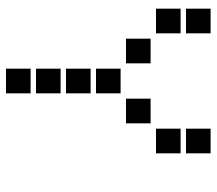

<svg xmlns="http://www.w3.org/2000/svg" viewBox="-61 -670 722 640"><g transform="rotate(90 300.0 -350.0)"><path d="M10 -691Q9 -691 9 -691Q9 -691 9 -690V-610Q9 -609 9 -609Q9 -609 10 -609H90Q91 -609 91 -609Q91 -609 91 -610V-690Q91 -691 91 -691Q91 -691 90 -691ZM410 -691Q409 -691 409 -691Q409 -691 409 -690V-610Q409 -609 409 -609Q409 -609 410 -609H490Q491 -609 491 -609Q491 -609 491 -610V-690Q491 -691 491 -691Q491 -691 490 -691ZM10 -591Q9 -591 9 -591Q9 -591 9 -590V-510Q9 -509 9 -509Q9 -509 10 -509H90Q91 -509 91 -509Q91 -509 91 -510V-590Q91 -591 91 -591Q91 -591 90 -591ZM410 -591Q409 -591 409 -591Q409 -591 409 -590V-510Q409 -509 409 -509Q409 -509 410 -509H490Q491 -509 491 -509Q491 -509 491 -510V-590Q491 -591 491 -591Q491 -591 490 -591ZM110 -491Q109 -491 109 -491Q109 -491 109 -490V-410Q109 -409 109 -409Q109 -409 110 -409H190Q191 -409 191 -409Q191 -409 191 -410V-490Q191 -491 191 -491Q191 -491 190 -491ZM310 -491Q309 -491 309 -491Q309 -491 309 -490V-410Q309 -409 309 -409Q309 -409 310 -409H390Q391 -409 391 -409Q391 -409 391 -410V-490Q391 -491 391 -491Q391 -491 390 -491ZM210 -391Q209 -391 209 -391Q209 -391 209 -390V-310Q209 -309 209 -309Q209 -309 210 -309H290Q291 -309 291 -309Q291 -309 291 -310V-390Q291 -391 291 -391Q291 -391 290 -391ZM210 -291Q209 -291 209 -291Q209 -291 209 -290V-210Q209 -209 209 -209Q209 -209 210 -209H290Q291 -209 291 -209Q291 -209 291 -210V-290Q291 -291 291 -291Q291 -291 290 -291ZM210 -191Q209 -191 209 -191Q209 -191 209 -190V-110Q209 -109 209 -109Q209 -109 210 -109H290Q291 -109 291 -109Q291 -109 291 -110V-190Q291 -191 291 -191Q291 -191 290 -191ZM210 -91Q209 -91 209 -91Q209 -91 209 -90V-10Q209 -9 209 -9Q209 -9 210 -9H290Q291 -9 291 -9Q291 -9 291 -10V-90Q291 -91 291 -91Q291 -91 290 -91Z"/></g></svg>

Font: Doto ExtraBold
Style: Regular
Weight: 800
Monospace: yes
Version: Version 1.000